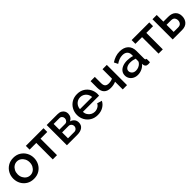

<svg xmlns="http://www.w3.org/2000/svg" viewBox="416 -2016 3511 3511"><g transform="rotate(-45 2171.5 -261.0)"><path d="M301 10Q219 10 158.5 -27.5Q98 -65 65 -126.5Q32 -188 32 -261Q32 -334 65.5 -395.5Q99 -457 159.5 -494.5Q220 -532 301 -532Q382 -532 442.5 -494.5Q503 -457 536.5 -395.5Q570 -334 570 -261Q570 -188 537 -126.5Q504 -65 443.5 -27.5Q383 10 301 10ZM145 -260Q145 -210 166 -170Q187 -130 222 -107Q257 -84 301 -84Q344 -84 379.5 -107.5Q415 -131 436 -171Q457 -211 457 -261Q457 -311 436 -351Q415 -391 379.5 -414.5Q344 -438 301 -438Q258 -438 222.5 -414.5Q187 -391 166 -350.5Q145 -310 145 -260Z M792 0V-426H619V-523H1076V-426H902V0Z M1158 0V-523H1438Q1488 -523 1520.5 -504.5Q1553 -486 1569 -457Q1585 -428 1585 -395Q1585 -352 1564.5 -319Q1544 -286 1506 -269Q1551 -256 1579.5 -223Q1608 -190 1608 -140Q1608 -71 1559 -35.5Q1510 0 1429 0ZM1262 -299H1410Q1441 -299 1461 -322Q1481 -345 1481 -376Q1481 -405 1462 -426Q1443 -447 1412 -447H1262ZM1262 -76H1426Q1458 -76 1480 -98.5Q1502 -121 1502 -152Q1502 -184 1481 -206Q1460 -228 1428 -228H1262Z M1950 10Q1869 10 1808 -27Q1747 -64 1713 -125.5Q1679 -187 1679 -260Q1679 -334 1713 -396Q1747 -458 1808 -495Q1869 -532 1951 -532Q2033 -532 2093 -494.5Q2153 -457 2185.5 -396Q2218 -335 2218 -265Q2218 -240 2215 -225H1796Q1799 -179 1821.5 -144.5Q1844 -110 1878.5 -90.5Q1913 -71 1954 -71Q1998 -71 2037 -93Q2076 -115 2091 -151L2185 -124Q2158 -65 2095.5 -27.5Q2033 10 1950 10ZM1793 -298H2109Q2105 -343 2083 -377.5Q2061 -412 2026.5 -431.5Q1992 -451 1950 -451Q1909 -451 1874.5 -431.5Q1840 -412 1818 -377.5Q1796 -343 1793 -298Z M2602 0V-199Q2544 -172 2468 -172Q2384 -172 2338.5 -216.5Q2293 -261 2293 -349V-523H2403V-363Q2403 -308 2426 -282.5Q2449 -257 2500 -257Q2528 -257 2555.5 -263Q2583 -269 2602 -279V-523H2713V0Z M2808 -153Q2808 -203 2836 -240.5Q2864 -278 2914.5 -298.5Q2965 -319 3031 -319Q3066 -319 3102.5 -313.5Q3139 -308 3167 -298V-331Q3167 -386 3134 -417Q3101 -448 3039 -448Q2996 -448 2956 -433Q2916 -418 2873 -389L2836 -463Q2888 -497 2940.5 -514.5Q2993 -532 3051 -532Q3156 -532 3216.5 -476.5Q3277 -421 3277 -319V-124Q3277 -105 3283.5 -97Q3290 -89 3306 -88V0Q3291 3 3279 4Q3267 5 3259 5Q3223 5 3205.5 -12.5Q3188 -30 3185 -52L3182 -82Q3148 -38 3095 -14Q3042 10 2988 10Q2936 10 2895 -11.5Q2854 -33 2831 -70Q2808 -107 2808 -153ZM3141 -121Q3167 -147 3167 -170V-230Q3108 -252 3047 -252Q2987 -252 2949.5 -227.5Q2912 -203 2912 -162Q2912 -128 2939.5 -99.5Q2967 -71 3019 -71Q3054 -71 3087 -85Q3120 -99 3141 -121Z M3528 0V-426H3355V-523H3812V-426H3638V0Z M3894 0V-523H4004V-351H4129Q4222 -351 4270.5 -304Q4319 -257 4319 -180Q4319 -102 4272.5 -51Q4226 0 4136 0ZM4004 -85H4119Q4168 -85 4190 -112.5Q4212 -140 4212 -178Q4212 -215 4191 -242Q4170 -269 4118 -269H4004Z"/></g></svg>

Font: Raleway SemiBold
Style: Regular
Weight: 600
Designer: Matt McInerney, Pablo Impallari, Rodrigo Fuenzalida
Foundry: Matt McInerney, Pablo Impallari, Rodrigo Fuenzalida
Version: Version 4.026